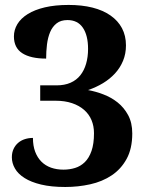

<svg xmlns="http://www.w3.org/2000/svg" viewBox="-20 -744 599 774"><path d="M243.2 9.8Q186.5 9.8 145.8 0Q105 -9.8 78.9 -26.4Q52.7 -43 40.3 -64.7Q27.8 -86.4 27.8 -109.9Q27.8 -128.9 34.7 -143.6Q41.5 -158.2 53.2 -168.2Q64.9 -178.2 80.3 -183.1Q95.7 -188 112.8 -188Q112.8 -156.2 121.8 -132.3Q130.9 -108.4 147 -92.3Q163.1 -76.2 185.8 -68.1Q208.5 -60.1 235.8 -60.1Q260.3 -60.1 282.5 -66.9Q304.7 -73.7 321.8 -90.3Q338.9 -106.9 348.9 -135.5Q358.9 -164.1 358.9 -207Q358.9 -235.8 348.9 -259.8Q338.9 -283.7 319.1 -301Q299.3 -318.4 270.5 -328.1Q241.7 -337.9 204.1 -337.9H142.1V-399.9H208Q240.2 -399.9 264.2 -410.4Q288.1 -420.9 303.7 -440.4Q319.3 -460 327.1 -487.1Q335 -514.2 335 -546.9Q335 -601.6 314 -632.3Q293 -663.1 252 -663.1Q225.1 -663.1 208.3 -649.9Q191.4 -636.7 182.1 -614.7Q172.9 -592.8 169.4 -564.9Q166 -537.1 166 -507.8Q103.5 -507.8 69.8 -529.5Q36.1 -551.3 36.1 -597.2Q36.1 -623.5 50 -646.7Q64 -669.9 91.8 -687.3Q119.6 -704.6 160.9 -714.4Q202.1 -724.1 256.8 -724.1Q310.1 -724.1 352.8 -713.4Q395.5 -702.6 425.5 -681.6Q455.6 -660.6 471.7 -630.4Q487.8 -600.1 487.8 -561Q487.8 -527.3 476.1 -499Q464.4 -470.7 443.8 -448.2Q423.3 -425.8 395.5 -408.9Q367.7 -392.1 335 -380.9Q365.2 -375.5 396.7 -363.5Q428.2 -351.6 454.1 -331.1Q480 -310.5 496.6 -279.8Q513.2 -249 513.2 -206.1Q513.2 -145 490.5 -103.5Q467.8 -62 429.9 -36.9Q392.1 -11.7 343.5 -1Q294.9 9.8 243.2 9.8Z"/></svg>

Font: Droid Serif
Style: Bold
Weight: 700
Designer: Monotype Design team
Foundry: Monotype Imaging Inc.
Version: Version 1.03